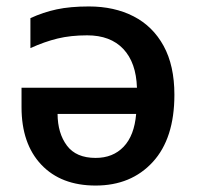

<svg xmlns="http://www.w3.org/2000/svg" viewBox="-20 -571 616 601"><path d="M258.3 -550.8Q337.9 -550.8 398.2 -519.8Q458.5 -488.8 492.2 -427.2Q525.9 -365.7 525.9 -274.4Q525.9 -137.7 458.3 -64Q390.6 9.8 279.3 9.8Q170.9 9.8 109.1 -55.7Q47.4 -121.1 47.4 -235.4V-296.4H408.7Q406.2 -375 366 -417.7Q325.7 -460.4 252.9 -460.4Q201.2 -460.4 160.2 -450.4Q119.1 -440.4 75.2 -420.4V-514.2Q115.2 -532.7 157.5 -541.7Q199.7 -550.8 258.3 -550.8ZM406.2 -214.4H160.2Q160.6 -153.8 189.5 -115.2Q218.3 -76.7 279.3 -76.7Q333.5 -76.7 366.9 -111.6Q400.4 -146.5 406.2 -214.4Z"/></svg>

Font: Open Sans SemiBold
Style: Regular
Weight: 600
Designer: Monotype Design Team
Foundry: Monotype Imaging Inc.
Version: Version 3.003; ttfautohint (v1.8.4)